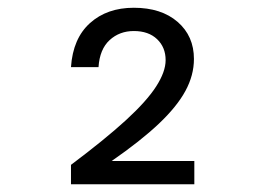

<svg xmlns="http://www.w3.org/2000/svg" viewBox="-20 -776 690 495"><path d="M163 -301V-351Q251 -417 304.5 -466Q358 -515 382.5 -553Q407 -591 407 -621Q407 -654 385 -675Q363 -696 325 -696Q288 -696 262.5 -672.5Q237 -649 234 -603H163Q168 -677 212 -716.5Q256 -756 325 -756Q396 -756 438 -719.5Q480 -683 480 -624Q480 -582 458 -541.5Q436 -501 389.5 -457Q343 -413 268 -361H481V-301Z"/></svg>

Font: Azeret Mono Thin Light
Style: Regular
Weight: 300
Version: Version 1.002